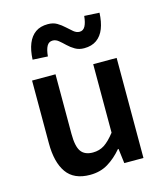

<svg xmlns="http://www.w3.org/2000/svg" viewBox="-111 -814 778 910"><g transform="rotate(-15 278.0 -359.0)"><path d="M219 12Q140 12 104 -39Q68 -90 68 -183V-491H183V-198Q183 -137 201 -112Q219 -87 259 -87Q291 -87 315.5 -103Q340 -119 368 -155V-491H483V0H389L380 -72H377Q345 -34 307 -11Q269 12 219 12ZM347 -575Q322 -575 303 -586Q284 -597 268.5 -612Q253 -627 239.5 -638Q226 -649 211 -649Q192 -649 182.5 -632Q173 -615 170 -582L96 -586Q98 -632 111 -664Q124 -696 148 -713Q172 -730 209 -730Q235 -730 253.5 -719Q272 -708 287.5 -693.5Q303 -679 317 -667.5Q331 -656 346 -656Q364 -656 373.5 -673.5Q383 -691 386 -723L460 -719Q458 -674 445.5 -642Q433 -610 408.5 -592.5Q384 -575 347 -575Z"/></g></svg>

Font: Source Sans 3 ExtraLight SemiBold
Style: Regular
Weight: 600
Version: Version 3.052;hotconv 1.1.0;makeotfexe 2.6.0